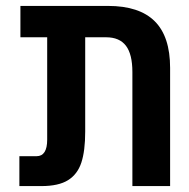

<svg xmlns="http://www.w3.org/2000/svg" viewBox="-20 -629 640 649"><path d="M338.5 -503H268V-184Q268 -119 255 -79.5Q242 -40 210 -20Q178 0 120 0H45.5V-101H103.5Q139.5 -101 139.5 -157V-503H49V-609H345Q451 -609 503 -557.2Q555 -505.5 555 -399.5V0H427.5V-385.5Q427.5 -445.5 405.8 -474.2Q384 -503 338.5 -503Z"/></svg>

Font: JuliaMono SemiBold
Style: Regular
Weight: 600
Monospace: yes
Designer: cormullion
Foundry: corm
Version: Version 0.055; ttfautohint (v1.8.4)